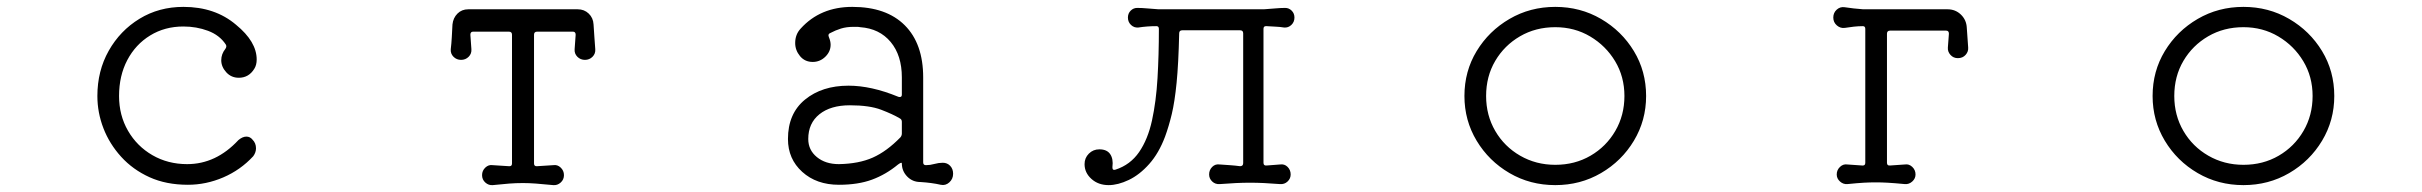

<svg xmlns="http://www.w3.org/2000/svg" viewBox="-20 -526 7040 558"><path d="M526 11Q463 11 414.5 -11Q366 -33 332 -70.5Q298 -108 280.5 -153.5Q263 -199 263 -247Q263 -320 296 -378.5Q329 -437 385.5 -471.5Q442 -506 513 -506Q605 -506 666 -454Q726 -405 726 -353Q726 -337 719 -326Q703 -300 674 -300Q652 -300 637.5 -316Q623 -332 623 -351Q623 -369 635 -384Q640 -391 636 -397Q618 -424 584.5 -436.5Q551 -449 513 -449Q459 -449 416.5 -423Q374 -397 350 -351.5Q326 -306 326 -247Q326 -191 352 -146Q378 -101 423 -75Q468 -49 524 -49Q608 -49 673 -119Q685 -129 696 -129Q707 -129 714 -120Q724 -110 724 -95Q724 -83 716 -72Q679 -32 629 -10.5Q579 11 526 11Z M1412 12Q1400 13 1390.5 4.5Q1381 -4 1381 -17Q1381 -30 1390.5 -39Q1400 -48 1412 -46L1459 -43H1461Q1468 -43 1468 -51V-425Q1468 -434 1459 -434H1355Q1347 -434 1347 -425L1350 -383Q1351 -370 1342 -361Q1333 -352 1320 -352Q1307 -352 1298 -361Q1289 -370 1290 -383Q1292 -399 1293 -417.5Q1294 -436 1295 -455Q1297 -474 1309.5 -486.5Q1322 -499 1341 -499H1659Q1678 -499 1691 -486.5Q1704 -474 1705 -455Q1706 -436 1707.5 -417.5Q1709 -399 1710 -383Q1711 -370 1702 -361Q1693 -352 1680 -352Q1667 -352 1658 -361Q1649 -370 1650 -383L1653 -425Q1653 -434 1645 -434H1541Q1532 -434 1532 -425V-51Q1532 -42 1541 -43L1588 -46Q1600 -48 1609.5 -39Q1619 -30 1619 -17Q1619 -4 1609.5 4.5Q1600 13 1588 12Q1557 9 1537.5 7.5Q1518 6 1500 6Q1479 6 1460 7.5Q1441 9 1412 12Z M2418 11Q2353 11 2311.5 -26.5Q2270 -64 2270 -122Q2270 -196 2319.5 -236.5Q2369 -277 2446 -277Q2512 -277 2590 -245Q2592 -244 2595 -244Q2601 -244 2601 -251V-301Q2601 -365 2568.5 -404Q2536 -443 2480 -447Q2475 -448 2470.5 -448Q2466 -448 2461 -448Q2440 -448 2424 -443Q2408 -438 2393 -430Q2385 -427 2389 -418Q2394 -406 2394 -396Q2394 -376 2378.5 -361Q2363 -346 2342 -346Q2319 -346 2305 -363Q2291 -380 2291 -401Q2291 -426 2307 -443Q2364 -506 2457 -506Q2556 -506 2609.5 -452.5Q2663 -399 2663 -301V-54Q2663 -46 2671 -46Q2683 -46 2695.5 -49.5Q2708 -53 2720 -53Q2733 -53 2741.5 -44Q2750 -35 2750 -21Q2750 -6 2739 4Q2728 14 2714 11Q2701 8 2686 6Q2671 4 2655 3Q2632 3 2616.5 -13Q2601 -29 2601 -51Q2601 -53 2599 -53Q2597 -53 2590 -48Q2555 -19 2514.5 -4Q2474 11 2418 11ZM2418 -49Q2476 -50 2516.5 -68Q2557 -86 2597 -127Q2601 -132 2601 -138V-172Q2601 -179 2595 -182Q2575 -194 2541 -207Q2507 -220 2450 -220Q2394 -220 2361.5 -194Q2329 -168 2329 -122Q2329 -90 2354 -69.5Q2379 -49 2418 -49Z M3202 12Q3172 12 3152 -6Q3132 -24 3132 -49Q3132 -67 3144.5 -79.5Q3157 -92 3175 -92Q3197 -92 3206.5 -78Q3216 -64 3213 -41V-39Q3213 -30 3222 -33Q3265 -47 3290.5 -84Q3316 -121 3328 -176Q3340 -231 3344 -298.5Q3348 -366 3348 -442Q3348 -450 3341 -450Q3327 -450 3314 -449Q3301 -448 3288 -446Q3276 -445 3267 -453.5Q3258 -462 3258 -475Q3258 -487 3266 -495Q3274 -503 3285 -503Q3299 -503 3315 -501.5Q3331 -500 3347 -499H3653Q3669 -500 3685.5 -501.5Q3702 -503 3715 -503Q3726 -503 3734 -495Q3742 -487 3742 -475Q3742 -462 3733 -453.5Q3724 -445 3712 -446Q3700 -448 3687.5 -448.5Q3675 -449 3661 -450H3659Q3652 -450 3652 -442V-53Q3652 -44 3661 -45L3700 -48Q3713 -50 3722 -41Q3731 -32 3731 -19Q3731 -7 3722 1.5Q3713 10 3700 9Q3674 7 3653.5 6Q3633 5 3613 5Q3593 5 3572 6Q3551 7 3525 9Q3512 10 3503 1.5Q3494 -7 3494 -19Q3494 -32 3503 -41Q3512 -50 3525 -48Q3539 -47 3554 -46Q3569 -45 3584 -43Q3593 -43 3593 -52V-429Q3593 -438 3584 -438H3416Q3407 -438 3407 -429Q3405 -341 3399.5 -285.5Q3394 -230 3385.5 -194.5Q3377 -159 3366 -129Q3348 -81 3320 -49.5Q3292 -18 3260.5 -3Q3229 12 3202 12Z M4500 12Q4427 12 4367 -23Q4307 -58 4271.5 -117Q4236 -176 4236 -247Q4236 -319 4271.5 -377.5Q4307 -436 4367 -471Q4427 -506 4500 -506Q4573 -506 4633 -471Q4693 -436 4728.5 -377.5Q4764 -319 4764 -247Q4764 -176 4728.5 -117Q4693 -58 4633 -23Q4573 12 4500 12ZM4500 -47Q4557 -47 4602.5 -73.5Q4648 -100 4674.5 -145.5Q4701 -191 4701 -247Q4701 -303 4674 -348Q4647 -393 4601.5 -420Q4556 -447 4500 -447Q4443 -447 4397.5 -420.5Q4352 -394 4325.5 -349Q4299 -304 4299 -247Q4299 -191 4325.5 -145.5Q4352 -100 4398 -73.5Q4444 -47 4500 -47Z M5349 9Q5337 10 5327.5 1.5Q5318 -7 5318 -19Q5318 -32 5327.5 -41Q5337 -50 5349 -48L5392 -45H5394Q5401 -45 5401 -53V-442Q5401 -450 5394 -450Q5381 -450 5367.5 -448.5Q5354 -447 5342 -445Q5329 -443 5318.5 -452Q5308 -461 5308 -475Q5308 -489 5318 -498Q5328 -507 5341 -505Q5367 -501 5395 -499H5640Q5663 -499 5679 -483.5Q5695 -468 5696 -445L5700 -388Q5701 -376 5692.5 -366.5Q5684 -357 5670 -357Q5657 -357 5648.5 -366.5Q5640 -376 5641 -388L5644 -428Q5644 -437 5636 -437H5473Q5464 -437 5464 -428V-53Q5464 -44 5473 -45L5516 -48Q5528 -50 5537.5 -41Q5547 -32 5547 -19Q5547 -7 5537.5 1.5Q5528 10 5516 9Q5484 6 5466 5Q5448 4 5432 4Q5414 4 5396.5 5Q5379 6 5349 9Z M6500 12Q6427 12 6367 -23Q6307 -58 6271.5 -117Q6236 -176 6236 -247Q6236 -319 6271.5 -377.5Q6307 -436 6367 -471Q6427 -506 6500 -506Q6573 -506 6633 -471Q6693 -436 6728.5 -377.5Q6764 -319 6764 -247Q6764 -176 6728.5 -117Q6693 -58 6633 -23Q6573 12 6500 12ZM6500 -47Q6557 -47 6602.5 -73.5Q6648 -100 6674.5 -145.5Q6701 -191 6701 -247Q6701 -303 6674 -348Q6647 -393 6601.5 -420Q6556 -447 6500 -447Q6443 -447 6397.5 -420.5Q6352 -394 6325.5 -349Q6299 -304 6299 -247Q6299 -191 6325.5 -145.5Q6352 -100 6398 -73.5Q6444 -47 6500 -47Z"/></svg>

Font: Kiwi Maru Light
Style: Regular
Weight: 300
Designer: Hiroki-Chan
Version: Version 1.100